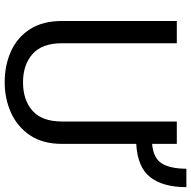

<svg xmlns="http://www.w3.org/2000/svg" viewBox="-18 -772 801 804"><g transform="rotate(90 382.0 -370.5)"><path d="M489.3 -710.9H583V-607.4Q644 -612.8 665.5 -649.2Q687 -685.5 687 -751H764.2Q764.2 -653.3 722.7 -599.9Q681.2 -546.4 583 -541V-230Q583 -149.9 547.4 -96.7Q511.7 -43.5 452.9 -16.8Q394 9.8 325.2 9.8Q252.9 9.8 194.6 -16.8Q136.2 -43.5 102.3 -96.7Q68.4 -149.9 68.4 -230V-710.9H161.6V-230Q161.6 -146.5 206.8 -106.7Q252 -66.9 325.2 -66.9Q399.4 -66.9 444.3 -106.7Q489.3 -146.5 489.3 -230Z"/></g></svg>

Font: Vazirmatn RD FD
Style: Regular
Weight: 400
Designer: Saber Rastikerdar
Foundry: Saber Rastikerdar
Version: Version 33.003